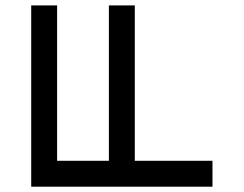

<svg xmlns="http://www.w3.org/2000/svg" viewBox="-20 -704 919 724"><path d="M97.7 0V-683.6H195.3V-97.7H390.6V-683.6H488.3V-97.7H781.2V0Z"/></svg>

Font: BabelStone Pigpen
Style: Regular
Weight: 400
Designer: Andrew West
Foundry: BabelStone
Version: Version 1.02 November 6, 2013